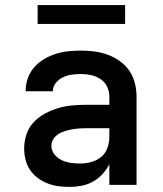

<svg xmlns="http://www.w3.org/2000/svg" viewBox="-20 -727 640 755"><path d="M253 8Q231 8 209 5Q187 2 166.5 -6Q146 -14 128 -27.5Q110 -41 98 -59Q86 -77 80.5 -99Q75 -121 75 -143Q75 -171 84 -198.5Q93 -226 112.5 -246.5Q132 -267 157 -280.5Q182 -294 209.5 -302Q237 -310 265 -312.5Q293 -315 322 -315H410V-346Q410 -367 401.5 -385.5Q393 -404 376 -415.5Q359 -427 339 -431.5Q319 -436 299 -436Q281 -436 263 -433.5Q245 -431 228.5 -423.5Q212 -416 200 -401.5Q188 -387 188 -369V-368H81V-372Q81 -397 90 -421Q99 -445 115.5 -463.5Q132 -482 154 -495Q176 -508 200 -515.5Q224 -523 249 -525.5Q274 -528 299 -528Q326 -528 352.5 -524.5Q379 -521 404.5 -511.5Q430 -502 452 -486Q474 -470 489 -448Q504 -426 510.5 -399.5Q517 -373 517 -346V0H410V-81Q399 -60 382.5 -42Q366 -24 345 -12.5Q324 -1 300.5 3.5Q277 8 253 8ZM295 -84Q317 -84 339 -90Q361 -96 378 -110Q395 -124 402.5 -145.5Q410 -167 410 -189V-223H322Q307 -223 293 -222Q279 -221 264.5 -218.5Q250 -216 236.5 -212Q223 -208 210.5 -200.5Q198 -193 190 -180.5Q182 -168 182 -154Q182 -135 194 -120Q206 -105 223 -97Q240 -89 258.5 -86.5Q277 -84 295 -84ZM128 -633V-707H472V-633Z"/></svg>

Font: Iosevka Aile Semibold
Style: Regular
Weight: 600
Designer: Belleve Invis
Foundry: Belleve Invis
Version: Version 31.1.0; ttfautohint (v1.8.4)